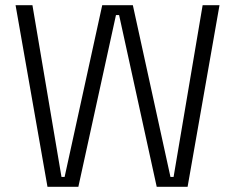

<svg xmlns="http://www.w3.org/2000/svg" viewBox="-20 -720 906 740"><path d="M282 0H163L40 -700H105L217 -38H229L374 -700H492L637 -38H649L761 -700H826L703 0H584L439 -662H427Z"/></svg>

Font: Space Grotesk Variable Light
Style: Regular
Weight: 300
Designer: Florian Karsten
Foundry: Florian Karsten
Version: Version 2.000